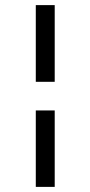

<svg xmlns="http://www.w3.org/2000/svg" viewBox="-20 -664 353 751"><path d="M120 67V-232H194V67ZM120 -344V-644H194V-344Z"/></svg>

Font: Aikya SemiBold
Style: Regular
Weight: 600
Designer: Neelakash Kshetrimayum (Latin subset based on Merriweather by Eben Sorkin)
Foundry: Brand New Type
Version: Version 1.00 b005